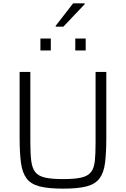

<svg xmlns="http://www.w3.org/2000/svg" viewBox="-20 -1117 752 1145"><path d="M357 8Q268 8 216 -5.5Q164 -19 138.5 -53Q113 -87 105 -146.5Q97 -206 97 -298V-688H161V-266Q161 -199 166.5 -156.5Q172 -114 190.5 -90.5Q209 -67 248.5 -58Q288 -49 357 -49Q425 -49 464.5 -58Q504 -67 522.5 -90.5Q541 -114 545.5 -156.5Q550 -199 550 -266V-688H614V-298Q614 -206 606.5 -146.5Q599 -87 573.5 -53Q548 -19 496.5 -5.5Q445 8 357 8ZM221 -816V-887H283V-816ZM429 -816V-887H491V-816ZM312 -958V-963L416 -1097H485V-1092L358 -958Z"/></svg>

Font: Saira Light
Style: Regular
Weight: 300
Designer: Hector Gatti with collaboration of the Omnibus-Type team
Foundry: Omnibus-Type
Version: Version 1.100; ttfautohint (v1.8.3)